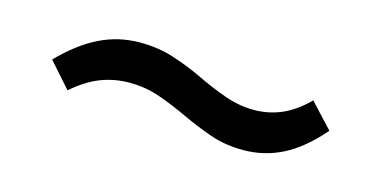

<svg xmlns="http://www.w3.org/2000/svg" viewBox="-32 -465 650 328"><g transform="rotate(15 293.5 -301.0)"><path d="M404 -235Q372 -235 345 -244.5Q318 -254 292.5 -266Q267 -278 241.5 -287Q216 -296 187 -296Q160 -296 136 -286.5Q112 -277 88 -256L49 -300Q82 -334 115.5 -350.5Q149 -367 187 -367Q219 -367 247 -358Q275 -349 301 -336.5Q327 -324 352.5 -315Q378 -306 404 -306Q430 -306 453 -316Q476 -326 498 -348L538 -305Q506 -268 473.5 -251.5Q441 -235 404 -235Z"/></g></svg>

Font: Yaldevi
Style: Regular
Weight: 400
Designer: Sol Matas, Rajitha Manaperi, Kosala Senevirathne
Foundry: Mooniak
Version: Version 1.100